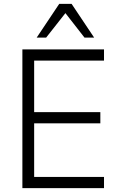

<svg xmlns="http://www.w3.org/2000/svg" viewBox="-20 -975 619 995"><path d="M96 0V-719H519V-661H157V-394H500V-336H157V-58H519V0ZM170 -780 287 -955H351L468 -780H418L319 -907L219 -780Z"/></svg>

Font: Nunitoga
Style: Light
Weight: 300
Designer: Vernon Adams
Foundry: Vernon Adams
Version: Version 1.0